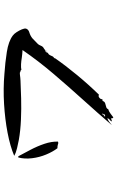

<svg xmlns="http://www.w3.org/2000/svg" viewBox="183 -848 634 1040"><g transform="rotate(-90 500.0 -328.0)"><path d="M865 -504Q861 -491 844 -486Q827 -481 813 -470Q809 -466 799.5 -457Q790 -448 782 -440Q777 -435 773.5 -426Q770 -417 765 -412Q758 -407 755 -405.5Q752 -404 749 -400Q750 -396 745 -394L743 -390Q739 -392 745 -394Q749 -400 749 -400V-401Q742 -400 739 -396Q736 -392 732 -387H740Q728 -385 723.5 -378Q719 -371 716 -363Q713 -355 704 -351Q704 -349 706 -349L707 -351Q707 -349 706 -349Q666 -291 613 -227Q560 -163 507 -109Q498 -114 489 -105.5Q480 -97 484 -89Q481 -92 479 -91Q476 -89 473 -89Q470 -78 459.5 -75Q449 -72 440 -69.5Q431 -67 429 -59Q416 -55 405.5 -47Q395 -39 384 -31Q376 -37 381 -42Q377 -43 375 -42.5Q373 -42 371 -41Q366 -39 362 -39Q365 -47 371.5 -51Q378 -55 379 -64Q364 -57 360 -53.5Q356 -50 342 -39Q408 -116 479 -194.5Q550 -273 619.5 -354.5Q689 -436 749 -523Q739 -523 728 -524.5Q717 -526 707 -527Q689 -530 672 -531Q655 -532 640 -529Q643 -531 639 -532.5Q635 -534 631 -535Q625 -537 629 -537Q623 -538 615 -537Q607 -536 598 -535Q595 -535 591 -534.5Q587 -534 584 -534Q543 -532 487 -530.5Q431 -529 372 -531.5Q313 -534 262 -543Q242 -547 218 -552.5Q194 -558 176 -568Q228 -590 301 -604Q374 -618 457 -623Q540 -628 621 -621Q681 -617 738.5 -608Q796 -599 827 -576Q836 -570 845.5 -555.5Q855 -541 861 -526.5Q867 -512 865 -504ZM253 -331Q248 -329 243.5 -329.5Q239 -330 235 -332Q231 -333 226.5 -333.5Q222 -334 217 -334Q198 -359 183 -395Q168 -431 163 -471Q158 -511 167 -546H173Q174 -545 175 -543Q190 -515 209 -479Q228 -443 241 -404.5Q254 -366 253 -331ZM406 -89Q401 -91 399.5 -89.5Q398 -88 398 -85Q396 -81 393 -81Q393 -86 391.5 -83.5Q390 -81 390 -77.5Q390 -74 393 -75Q393 -78 401 -78Q399 -84 403 -86Q406 -88 406 -89Z"/></g></svg>

Font: Yuji Boku
Style: Regular
Weight: 400
Designer: Kataoka Yuji
Foundry: Kinuta Font Factory
Version: Version 3.002